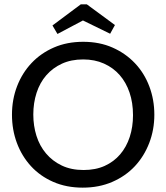

<svg xmlns="http://www.w3.org/2000/svg" viewBox="-20 -852 763 882"><path d="M689 -325Q689 -256 665.5 -195Q642 -134 599.5 -88.5Q557 -43 496 -16.5Q435 10 360 10Q285 10 224.5 -16.5Q164 -43 122 -89Q80 -135 57.5 -195.5Q35 -256 35 -325Q35 -395 58.5 -456Q82 -517 125 -562.5Q168 -608 228 -634Q288 -660 362 -660Q437 -660 497 -633.5Q557 -607 600 -561.5Q643 -516 666 -455Q689 -394 689 -325ZM591 -323Q591 -380 575 -427Q559 -474 529.5 -507.5Q500 -541 457.5 -560Q415 -579 362 -579Q307 -579 264.5 -559.5Q222 -540 192.5 -506Q163 -472 148 -425.5Q133 -379 133 -326Q133 -274 147.5 -228Q162 -182 191.5 -147Q221 -112 264 -91.5Q307 -71 364 -71Q419 -71 461 -90Q503 -109 532 -143Q561 -177 576 -223Q591 -269 591 -323ZM486 -697 361 -758 244 -696 221 -735 351 -832H379L508 -737Z"/></svg>

Font: Zilla Slab Medium
Style: Regular
Weight: 500
Designer: Typotheque.com
Foundry: Typotheque type foundry
Version: Version 1.1; 2017